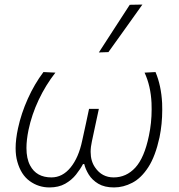

<svg xmlns="http://www.w3.org/2000/svg" viewBox="-20 -813 786 842"><path d="M197 9Q149 9 110.5 -18.8Q72 -46.5 56 -104Q48.5 -130 48.5 -163Q48.5 -202 59 -250.5Q73 -315.5 102 -380Q131 -444.5 170.5 -497L223 -494.5Q180 -439.5 149.5 -374.8Q119 -310 105 -243Q96 -199 96 -164Q96 -117.5 112 -87.5Q139.5 -35 205.5 -35Q254 -35 289.5 -78.5Q325 -122 340.5 -196.5Q349 -235.5 356.5 -269.5Q363.5 -303 370.5 -335.5H413.5Q406 -302.5 399 -268Q391.5 -233 383 -193Q377.5 -168.5 377.5 -147Q377.5 -106 397.5 -78Q427 -35 478.5 -35Q534 -35 573.5 -78Q613 -121 633 -217.5Q645 -274 645 -333.5Q645 -347.5 644.5 -361.5Q641 -436 614 -494.5L662 -497Q687 -438 691 -360.5Q691.5 -345.5 691.5 -331Q691.5 -269 679.5 -210.5Q661.5 -128 630.5 -80Q599.5 -32 560.2 -11.5Q521 9 480 9Q438.5 9 411.2 -7.2Q384 -23.5 369.2 -47.5Q354.5 -71.5 349.5 -93.5H344Q332.5 -71.5 313.5 -47.5Q294.5 -23.5 265.8 -7.2Q237 9 197 9ZM413.5 -583Q448 -636.5 481.8 -688.5Q515.5 -740.5 549 -792L604.5 -793Q567 -740.5 530 -688.5Q493 -636.5 455.5 -584.5Z"/></svg>

Font: Heraclito ExtraLight
Style: Italic
Weight: 200
Italic angle: -12°
Designer: Kostas Bartsokas (font) & Cristiano Sobral (main changes)
Foundry: Kostas Bartsokas (font) & Cristiano Sobral (main changes)
Version: Version 1.00;July 8, 2020;FontCreator 13.0.0.2655 64-bit